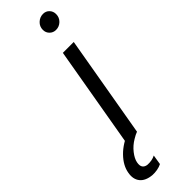

<svg xmlns="http://www.w3.org/2000/svg" viewBox="-361 -722 923 923"><g transform="rotate(-45 101.0 -260.0)"><path d="M135 -520H209L119 0H45ZM145 -666Q145 -689 161.5 -704.5Q178 -720 200 -720Q219 -720 231.5 -707Q244 -694 244 -675Q244 -652 228 -636.5Q212 -621 190 -621Q171 -621 158 -634Q145 -647 145 -666ZM-50 110Q-43 68 -6 30Q31 -8 90 -30L119 0Q105 5 87 16Q58 33 38.5 58Q19 83 15 104Q11 125 18.5 135.5Q26 146 42 148Q56 149 70 146.5Q84 144 95 138L87 188Q74 195 56.5 198Q39 201 24 200Q-19 196 -38 172Q-57 148 -50 110Z"/></g></svg>

Font: Fixel Italic Variable Display Thin
Style: Italic
Weight: 100
Italic angle: -10°
Designer: AlfaBravo + MacPaw
Foundry: Kyrylo Tkachov, Marchela Mozhyna, Serhii Makarenko, Maria Weinstein, Zakhar Kryvoshyya
Version: Version 1.210;Glyphs 3.2 (3217)